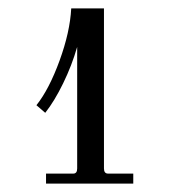

<svg xmlns="http://www.w3.org/2000/svg" viewBox="-20 -794 420 458"><path d="M87.9 -524.9 66.9 -543Q97.2 -581.1 122.1 -649.4Q147 -717.8 149.9 -773.9H228V-392.1Q228 -379.9 237.8 -379.9H297.9V-356H89.8V-379.9H154.8Q164.1 -379.9 164.1 -392.1V-682.1Q151.4 -637.7 130.6 -595.2Q109.9 -552.7 87.9 -524.9Z"/></svg>

Font: Flanker Steampunk
Style: Regular
Weight: 400
Designer: Alexey Kryukov, Leonardo Di Lena
Foundry: Alexey Kryukov, Leonardo Di Lena
Version: 1.210